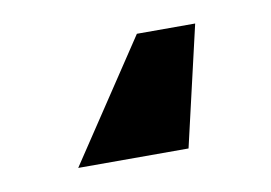

<svg xmlns="http://www.w3.org/2000/svg" viewBox="-36 2 376 266"><g transform="rotate(-10 152.5 134.5)"><path d="M168.5 50.3H250.5L211.4 219.2H56.2Z"/></g></svg>

Font: My Font
Style: Regular
Weight: 500
Designer: Rasmus Andersson
Foundry: rsms
Version: Version 0.001